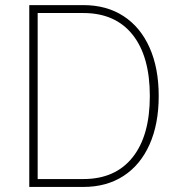

<svg xmlns="http://www.w3.org/2000/svg" viewBox="-20 -739 714 759"><path d="M607.4 -359.4Q607.4 -249 571.3 -168Q535.2 -86.9 468.3 -43.5Q401.4 0 309.6 0H95.7V-718.8H309.6Q401.4 -718.8 468.3 -675.3Q535.2 -631.8 571.3 -550.8Q607.4 -469.7 607.4 -359.4ZM572.3 -359.4Q572.3 -516.6 503.9 -602.1Q435.5 -687.5 309.6 -687.5H128.9V-31.2H309.6Q435.5 -31.2 503.9 -116.7Q572.3 -202.1 572.3 -359.4Z"/></svg>

Font: Min Sans VF VF
Style: Regular
Weight: 400
Designer: Jinseong-Kim, NotoSansCJK, Nunito
Foundry: Jinseong-Kim
Version: Version 1.420;Glyphs 3.1.2 (3151)